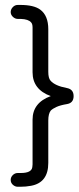

<svg xmlns="http://www.w3.org/2000/svg" viewBox="-20 -627 314 763"><path d="M181.6 -245.1Q109.4 -271.5 109.4 -339.8V-517.6Q109.4 -532.2 103.5 -538.1Q92.8 -550.8 62.5 -551.8H50.8Q40 -551.8 31.2 -560.1Q22.5 -568.4 22.5 -579.1Q22.5 -589.8 30.8 -598.6Q39.1 -607.4 50.8 -607.4H60.5Q114.3 -607.4 139.6 -588.9Q171.9 -565.4 171.9 -510.7V-341.8Q171.9 -316.4 180.7 -306.6Q198.2 -286.1 245.1 -277.3Q272.5 -272.5 272.5 -245.1Q272.5 -217.8 246.1 -213.4Q219.7 -209 204.6 -202.1Q189.5 -195.3 181.6 -187.5Q171.9 -174.8 171.9 -148.4V20.5Q171.9 98.6 103.5 111.3Q83 115.2 60.5 115.2H50.8Q40 115.2 31.2 107.4Q22.5 99.6 22.5 87.9Q22.5 77.1 30.8 68.8Q39.1 60.5 50.8 60.5H62.5Q105.5 60.5 108.4 37.1Q109.4 31.2 109.4 26.4V-151.4Q109.4 -218.8 181.6 -245.1Z"/></svg>

Font: NTR
Style: Regular
Weight: 400
Designer: Purushoth Kumar Guthula
Foundry: Silicon Andhra, USA.
Version: Version 1.0.5; ttfautohint (v1.2.25-373a) -l 7 -r 28 -G 50 -